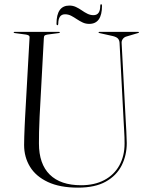

<svg xmlns="http://www.w3.org/2000/svg" viewBox="-20 -846 686 880"><path d="M546.5 -293 528 -649Q527.5 -660.5 521.5 -668.2Q515.5 -676 498 -680.5L435.5 -694.5Q433.5 -695.5 432.5 -696Q431.5 -696.5 431.5 -697.5Q431.5 -698.5 432.5 -699.2Q433.5 -700 435 -700H613.5Q615.5 -700 616.2 -699.2Q617 -698.5 617 -697.5Q617 -696.5 615.5 -695.8Q614 -695 611 -694L560.5 -679Q549 -676 542.8 -667.2Q536.5 -658.5 537.5 -648L556 -297.5Q557.5 -270.5 559 -244.2Q560.5 -218 561 -190.5Q561 -134 537.5 -87.5Q514 -41 464.8 -13.5Q415.5 14 337.5 14Q254.5 14 199.5 -11.8Q144.5 -37.5 117.5 -81.8Q90.5 -126 90.5 -181.5Q90.5 -196 91.2 -219.5Q92 -243 93 -267Q94 -291 95 -308L115.5 -674.5Q116 -680.5 111.8 -683.2Q107.5 -686 99.5 -687.5L47 -694.5Q42.5 -696 42.5 -697.5Q42.5 -698.5 43.5 -699.2Q44.5 -700 46.5 -700H250.5Q252.5 -700 253.5 -699.2Q254.5 -698.5 254.5 -697.5Q254.5 -696.5 253.5 -696Q252.5 -695.5 250 -694.5L197 -687.5Q188 -686 184.8 -683.2Q181.5 -680.5 181 -672L161.5 -311Q159.5 -273 159 -241.5Q158.5 -210 158.5 -188.5Q158.5 -94.5 208 -45.8Q257.5 3 351.5 3Q413.5 3 458.2 -20.8Q503 -44.5 527 -87.8Q551 -131 551 -189Q551 -217.5 549.2 -244.5Q547.5 -271.5 546.5 -293ZM389 -736.5Q372.5 -736.5 358.8 -743Q345 -749.5 332 -758.2Q319 -767 306 -773.8Q293 -780.5 278 -780.5Q247.5 -780.5 247 -737.5Q247 -730.5 243.5 -730.5Q239 -730.5 239 -737.5Q239 -779 253.8 -799.8Q268.5 -820.5 298 -820.5Q314 -820.5 328 -814Q342 -807.5 354.8 -798.5Q367.5 -789.5 380.8 -783Q394 -776.5 408.5 -776.5Q439.5 -776.5 439.5 -819.5Q439.5 -826.5 443.5 -826.5Q447.5 -826.5 447.5 -819.5Q447.5 -778 432.8 -757.2Q418 -736.5 389 -736.5Z"/></svg>

Font: Fraunces 120pt Light
Style: Regular
Weight: 300
Version: Version 1.000;[b76b70a41]